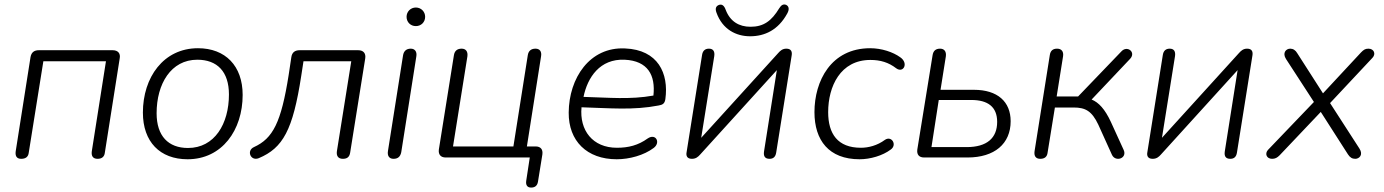

<svg xmlns="http://www.w3.org/2000/svg" viewBox="-20 -712 6255 868"><path d="M76 6C96 6 108 -3 110 -22L176 -435H459L395 -28C392 -6 401 6 421 6C440 6 452 -3 454 -22L521 -447C526 -471 513 -485 489 -485H156C135 -485 122 -476 118 -454L51 -28C48 -6 56 6 76 6Z M828 8C984 8 1077 -124 1077 -283C1077 -414 999 -494 875 -494C719 -494 626 -362 626 -203C626 -71 703 8 828 8ZM830 -43C741 -43 688 -97 688 -200C688 -333 753 -442 872 -442C962 -442 1015 -388 1015 -285C1015 -152 950 -43 830 -43Z M1530 6C1549 6 1560 -2 1563 -22L1631 -447C1635 -471 1623 -485 1599 -485H1335C1313 -485 1300 -475 1297 -453L1285 -373C1251 -158 1214 -86 1128 -47C1093 -31 1113 18 1150 3C1259 -43 1304 -123 1342 -370L1352 -435H1568L1503 -28C1500 -6 1510 6 1530 6Z M1759 6C1779 6 1790 -4 1794 -24L1862 -456C1866 -478 1856 -492 1837 -492C1817 -492 1805 -481 1802 -461L1734 -30C1730 -7 1740 6 1759 6ZM1860 -594C1884 -594 1902 -612 1902 -636C1902 -659 1884 -678 1860 -678C1836 -678 1818 -659 1818 -636C1818 -612 1836 -594 1860 -594Z M2381 136C2399 136 2409 127 2412 110L2432 -14C2435 -37 2424 -50 2401 -50H2362L2426 -457C2430 -479 2420 -492 2401 -492C2381 -492 2369 -482 2366 -462L2301 -50H2028L2093 -457C2096 -479 2086 -492 2067 -492C2047 -492 2035 -482 2032 -462L1964 -36C1961 -13 1973 0 1995 0H2375L2359 105C2356 125 2364 136 2381 136Z M2768 8C2826 8 2891 -10 2935 -43C2968 -67 2945 -111 2908 -86C2865 -55 2821 -44 2769 -44C2659 -44 2599 -123 2609 -227C2740 -223 2843 -213 2957 -235C2975 -238 2985 -243 2988 -264C3004 -380 2955 -487 2806 -493C2646 -501 2552 -359 2551 -203C2550 -75 2633 8 2768 8ZM2618 -274C2636 -362 2692 -447 2804 -442C2909 -437 2944 -372 2934 -280C2828 -261 2732 -271 2618 -274Z M3108 6C3126 6 3136 -3 3145 -13L3492 -395L3434 -27C3431 -6 3438 6 3459 6C3476 6 3486 -3 3489 -22L3559 -461C3562 -478 3557 -492 3535 -492C3517 -492 3507 -482 3498 -472L3150 -89L3209 -458C3212 -479 3205 -492 3185 -492C3168 -492 3157 -483 3154 -464L3084 -24C3081 -9 3085 6 3108 6ZM3371 -548C3437 -548 3498 -576 3539 -651C3550 -671 3546 -684 3534 -690C3521 -695 3512 -689 3503 -675C3468 -617 3432 -591 3373 -591C3321 -591 3281 -615 3261 -667C3254 -687 3244 -694 3231 -690C3217 -685 3212 -674 3219 -655C3246 -579 3308 -548 3371 -548Z M3866 8C3914 8 3970 -8 4007 -36C4037 -57 4011 -100 3981 -80C3946 -54 3906 -44 3872 -44C3767 -44 3724 -107 3724 -205C3724 -321 3779 -441 3915 -441C3960 -441 3997 -430 4032 -403C4064 -380 4089 -426 4050 -453C4017 -477 3965 -494 3914 -494C3737 -494 3662 -346 3662 -205C3662 -78 3727 8 3866 8Z M4158 0H4354C4476 0 4549 -62 4549 -164C4549 -252 4490 -306 4383 -306H4232L4256 -457C4259 -479 4249 -492 4230 -492C4210 -492 4199 -482 4196 -462L4127 -36C4124 -13 4135 0 4158 0ZM4350 -47H4191L4224 -260H4371C4446 -260 4488 -229 4488 -161C4488 -88 4442 -47 4350 -47Z M4683 6C4702 6 4714 -3 4716 -22L4749 -226H4834C4887 -226 4916 -210 4945 -149L5007 -12C5023 22 5077 4 5060 -34L5002 -161C4975 -219 4947 -249 4915 -262L5089 -446C5117 -476 5076 -508 5050 -480L4854 -276H4757L4786 -458C4789 -479 4779 -492 4759 -492C4740 -492 4729 -483 4726 -463L4657 -28C4654 -6 4663 6 4683 6Z M5191 6C5209 6 5219 -3 5228 -13L5575 -395L5517 -27C5514 -6 5521 6 5542 6C5559 6 5569 -3 5572 -22L5642 -461C5645 -478 5640 -492 5618 -492C5600 -492 5590 -482 5581 -472L5233 -89L5292 -458C5295 -479 5288 -492 5268 -492C5251 -492 5240 -483 5237 -464L5167 -24C5164 -9 5168 6 5191 6Z M5731 6C5745 6 5754 1 5765 -10L5951 -206L6074 -14C6083 0 6093 6 6107 6C6125 6 6144 -12 6126 -40L5993 -246L6185 -451C6201 -468 6192 -492 6166 -492C6151 -492 6144 -486 6133 -475L5961 -290L5845 -471C5837 -485 5826 -492 5813 -492C5794 -492 5776 -473 5794 -445L5920 -251L5712 -34C5697 -17 5706 6 5731 6Z"/></svg>

Font: SN Pro Light
Style: Italic
Weight: 300
Italic angle: -8.99998°
Designer: Tobias Whetton
Foundry: Supernotes
Version: Version 1.001;Glyphs 3.2 (3249)